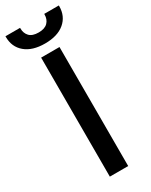

<svg xmlns="http://www.w3.org/2000/svg" viewBox="-258 -932 769 978"><g transform="rotate(-30 127.0 -442.5)"><path d="M73 0V-700H181V0ZM127 -752Q53 -752 11.5 -787Q-30 -822 -30 -881V-885H56V-881Q56 -853 73 -835Q90 -817 127 -817Q163 -817 180.5 -835Q198 -853 198 -881V-885H284V-881Q284 -822 242.5 -787Q201 -752 127 -752Z"/></g></svg>

Font: Space Grotesk Light Medium
Style: Regular
Weight: 500
Version: Version 2.000